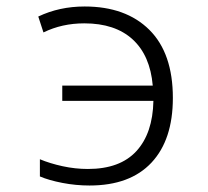

<svg xmlns="http://www.w3.org/2000/svg" viewBox="-20 -562 640 592"><path d="M513 -260Q513 -131 447 -60.5Q381 10 256 10Q214 10 172.5 2Q131 -6 103 -18V-71Q134 -58 173 -49.5Q212 -41 251 -41Q350 -41 400.5 -96Q451 -151 453 -251H172V-298H451Q443 -391 389 -440.5Q335 -490 240 -490Q171 -490 114 -462L98 -511Q163 -542 241 -542Q368 -542 440.5 -470Q513 -398 513 -260Z"/></svg>

Font: Noto Sans Mono UI Light
Style: Regular
Weight: 300
Monospace: yes
Designer: Monotype Design team
Foundry: Monotype Imaging Inc.
Version: Version 1.000